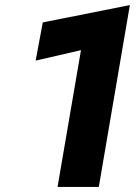

<svg xmlns="http://www.w3.org/2000/svg" viewBox="-20 -734 534 754"><path d="M120 -496 298 -537 206 0H368L490 -714L148 -646Z"/></svg>

Font: Jost* 700 Bold Italic
Style: Bold Italic
Weight: 700
Italic angle: -10°
Version: Version 3.200; ttfautohint (v0.97) -l 8 -r 50 -G 200 -x 14 -